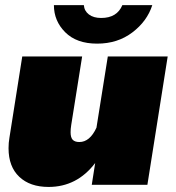

<svg xmlns="http://www.w3.org/2000/svg" viewBox="-20 -720 686 748"><path d="M190 -700H306.7Q308.3 -677.5 326.2 -663.8Q344.2 -650 374.2 -650Q435.8 -650 456.7 -700H573.3Q553.3 -637.5 495.8 -593.8Q438.3 -550 358.3 -550Q278.3 -550 234.2 -594.2Q190 -638.3 190 -700ZM633.3 -500 554.2 0H337.5L350.8 -85Q280 8.3 169.2 8.3Q96.7 8.3 55 -31.3Q13.3 -70.8 13.3 -142.5Q13.3 -164.2 16.7 -183.3L66.7 -500H300L257.5 -233.3Q255 -217.5 255 -205Q255 -184.2 263.3 -175.4Q271.7 -166.7 289.2 -166.7Q330 -166.7 355.8 -222.5L400 -500Z"/></svg>

Font: BoonTook
Style: Italic
Weight: 400
Italic angle: -9°
Designer: Sungsit Sawaiwan
Foundry: FontUni
Version: Version 3.0